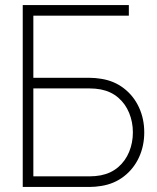

<svg xmlns="http://www.w3.org/2000/svg" viewBox="-20 -740 621 760"><path d="M70 0V-720H490V-678H112V-432H335Q357 -432 381 -428Q432 -420 470.5 -390.2Q509 -360.5 530 -315.2Q551 -270 551 -216Q551 -162 530 -116.8Q509 -71.5 470.5 -41.8Q432 -12 381 -4Q357 0 335 0ZM335 -42Q357.5 -42 379 -46Q419.5 -54 448 -78.5Q476.5 -103 491.2 -139Q506 -175 506 -216Q506 -257 491.2 -293Q476.5 -329 448 -353.5Q419.5 -378 379 -386Q357.5 -390 335 -390H112V-42Z"/></svg>

Font: Hauora
Style: Regular
Weight: 400
Designer: Wayne Shih
Foundry: WCYS
Version: Version 1.001